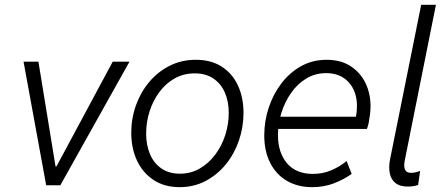

<svg xmlns="http://www.w3.org/2000/svg" viewBox="-20 -772 1846 800"><path d="M172.4 0 78.1 -515.1H140.1L211.4 -78.6H215.3L449.7 -515.1H519.5L231.4 0Z M728.5 7.8Q665 7.8 619.9 -22Q574.7 -51.8 550.8 -103Q526.9 -154.3 526.9 -218.3Q526.9 -278.3 546.4 -333Q565.9 -387.7 601.8 -430.4Q637.7 -473.1 687 -498Q736.3 -522.9 795.4 -522.9Q859.9 -522.9 904.3 -494.1Q948.7 -465.3 971.7 -415.3Q994.6 -365.2 994.6 -301.8Q994.6 -241.7 975.3 -186Q956.1 -130.4 920.7 -86.9Q885.3 -43.5 836.4 -17.8Q787.6 7.8 728.5 7.8ZM729.5 -48.3Q775.4 -48.3 812.7 -70.1Q850.1 -91.8 877.2 -128.2Q904.3 -164.6 918.7 -209.7Q933.1 -254.9 933.1 -301.8Q933.1 -350.1 916.5 -387.2Q899.9 -424.3 868.4 -445.3Q836.9 -466.3 791.5 -466.3Q745.1 -466.3 707.5 -445.1Q669.9 -423.8 643.6 -387.9Q617.2 -352.1 603 -307.4Q588.9 -262.7 588.9 -215.3Q588.9 -167.5 605 -129.6Q621.1 -91.8 652.6 -70.1Q684.1 -48.3 729.5 -48.3Z M1280.8 7.8Q1220.2 7.8 1175.3 -18.6Q1130.4 -44.9 1105.7 -93.5Q1081.1 -142.1 1081.1 -208Q1081.1 -268.1 1099.9 -324.2Q1118.7 -380.4 1153.1 -425.3Q1187.5 -470.2 1235.1 -496.6Q1282.7 -522.9 1340.8 -522.9Q1399.4 -522.9 1440.4 -496.6Q1481.4 -470.2 1502.7 -426.3Q1523.9 -382.3 1523.9 -329.6Q1523.9 -313.5 1521.7 -295.4Q1519.5 -277.3 1516.4 -261.2Q1513.2 -245.1 1508.8 -234.9H1125.5L1134.8 -285.6H1462.9Q1465.3 -297.4 1466.3 -308.6Q1467.3 -319.8 1467.3 -330.1Q1467.3 -391.1 1432.9 -429.2Q1398.4 -467.3 1339.4 -467.3Q1293.5 -467.3 1256.6 -445.1Q1219.7 -422.9 1193.4 -385.5Q1167 -348.1 1152.6 -302.2Q1138.2 -256.3 1138.2 -209.5Q1138.2 -136.2 1175.8 -91.8Q1213.4 -47.4 1283.7 -47.4Q1324.7 -47.4 1359.9 -62.3Q1395 -77.1 1424.3 -101.1L1445.3 -47.4Q1414.1 -24.9 1372.3 -8.5Q1330.6 7.8 1280.8 7.8Z M1678.7 5.4Q1645.5 5.4 1627.2 -9.8Q1608.9 -24.9 1604 -50.5Q1599.1 -76.2 1605 -106.9L1734.9 -752H1796.4L1666.5 -103.5Q1656.2 -51.8 1692.4 -51.8Q1702.1 -51.8 1713.4 -54.4Q1724.6 -57.1 1730.5 -60.1L1722.2 -1.5Q1713.4 2 1701.7 3.7Q1689.9 5.4 1678.7 5.4Z"/></svg>

Font: Reddit Sans Light
Style: Italic
Weight: 300
Italic angle: -11.25°
Designer: Stephen Hutchings
Version: Version 1.013